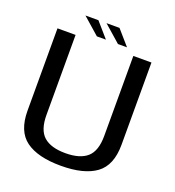

<svg xmlns="http://www.w3.org/2000/svg" viewBox="-142 -901 928 1018"><g transform="rotate(20 322.0 -392.0)"><path d="M314.8 4.1Q445.1 4.1 512.5 -45.2Q579.9 -94.5 579.9 -210.7V-674.7H477.7V-223.4Q477.7 -138.4 437.1 -102.6Q396.5 -66.9 314.8 -66.9Q233 -66.9 192.4 -102.7Q151.8 -138.6 151.8 -223.4V-674.7H49.7V-210.7Q49.7 -94.5 117 -45.2Q184.4 4.1 314.8 4.1ZM379.5 -706.1H430.5L357.9 -789.4H284.6ZM260.5 -706.1H311.5L238.9 -789.4H165.7Z"/></g></svg>

Font: Anybody Thin
Style: Regular
Weight: 100
Designer: Tyler Finck
Foundry: Etcetera Type Company
Version: Version 1.114;gftools[0.9.25]